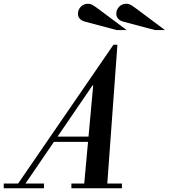

<svg xmlns="http://www.w3.org/2000/svg" viewBox="-111 -1002 898 1022"><path d="M-18 -20 493 -764 384 -551 21 -20ZM-91 0V-25H123V0ZM269 0V-25H538V0ZM165 -247V-275H434V-247ZM336 -10 385 -547H381L493 -764H514L459 -10ZM714 -842 548 -886Q528 -891 518 -902Q508 -913 508 -929Q508 -950 523 -966Q538 -982 562 -982Q575 -982 587.5 -974.5Q600 -967 628 -946L767 -842ZM510 -842 344 -886Q324 -891 314 -902Q304 -913 304 -929Q304 -950 319 -966Q334 -982 358 -982Q371 -982 383.5 -974.5Q396 -967 424 -946L563 -842Z"/></svg>

Font: Libre Bodoni
Style: Italic
Weight: 400
Italic angle: -13°
Designer: Pablo Impallari, Rodrigo Fuenzalida
Foundry: Impallari Type
Version: Version 2.005;gftools[0.9.23]